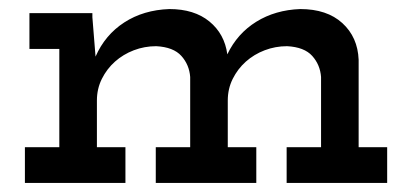

<svg xmlns="http://www.w3.org/2000/svg" viewBox="-20 -404 910 424"><path d="M257 0V-79H194V-182Q194 -208 205 -230Q216 -252 234 -268Q252 -284 275.5 -293Q299 -302 325 -302Q363 -300 380.5 -280.5Q398 -261 400 -234V-79H324V0H546V-79H483V-182Q483 -208 494 -230Q505 -252 523 -268Q541 -284 564.5 -293Q588 -302 614 -302Q652 -300 669.5 -280.5Q687 -261 689 -234V-79H613V0H835V-79H772V-272Q770 -322 736 -353Q702 -384 643 -384Q588 -382 546 -356Q504 -330 482 -284Q476 -329 442.5 -356.5Q409 -384 354 -384Q297 -382 254.5 -354.5Q212 -327 191 -279Q189 -303 187.5 -322.5Q186 -342 184 -366V-375H45V-296H111V-79H35V0Z"/></svg>

Font: Josefin Slab Thin
Style: Bold
Weight: 700
Version: Version 2.000